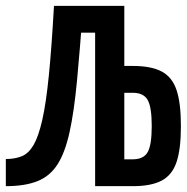

<svg xmlns="http://www.w3.org/2000/svg" viewBox="-20 -638 640 658"><path d="M306 0V-526H186V-618H406V0ZM306 0V-618H406V-19L333 -92H435Q472 -92 486 -116.5Q500 -141 500 -206Q500 -271 486 -295.5Q472 -320 435 -320H334V-412H435Q498 -412 534 -393Q570 -374 585 -329.5Q600 -285 600 -206Q600 -127 585 -82.5Q570 -38 534 -19Q498 0 435 0ZM0 0V-93Q31 -93 54.5 -102.5Q78 -112 95 -141Q112 -170 125 -227.5Q138 -285 147.5 -380.5Q157 -476 165 -618H265Q254 -469 244 -362.5Q234 -256 218.5 -185.5Q203 -115 177 -74.5Q151 -34 108 -17Q65 0 0 0Z"/></svg>

Font: Victor Mono
Style: Bold
Weight: 700
Monospace: yes
Designer: Rune Bjørnerås
Version: Version 1.561;gftools[0.9.30]